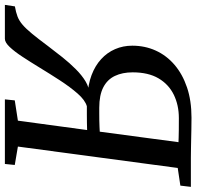

<svg xmlns="http://www.w3.org/2000/svg" viewBox="-64 -756 786 767"><g transform="rotate(90 328.5 -373.0)"><path d="M-35 0 -29 -40Q-5.5 -44 11.5 -50.5Q28.5 -57 44.5 -70.8Q60.5 -84.5 80.2 -108.5Q100 -132.5 129 -171.5Q151 -200.5 174.2 -229.8Q197.5 -259 221.8 -283.2Q246 -307.5 270.5 -322.2Q295 -337 319.5 -337L331 -330Q283.5 -332 245.8 -346.2Q208 -360.5 181.8 -384.5Q155.5 -408.5 141.8 -440.2Q128 -472 128 -509Q128 -559.5 147.5 -602.5Q167 -645.5 204.2 -677.5Q241.5 -709.5 294.5 -727.5Q347.5 -745.5 415.5 -745.5Q441.5 -745.5 461.8 -745Q482 -744.5 499.5 -744.2Q517 -744 535.2 -743.5Q553.5 -743 575.5 -743H692L687 -701L616.5 -690.5L531 -52L604.5 -39.5L600.5 0H342.5L346.5 -39.5L427.5 -52L465 -328.5Q453.5 -328 437.2 -327.8Q421 -327.5 403.5 -327.5Q386 -327.5 370 -327.5Q345.5 -320.5 319.2 -290.5Q293 -260.5 266.5 -219.8Q240 -179 214.5 -137Q192.5 -101 172 -69.8Q151.5 -38.5 133.2 -19.2Q115 0 100.5 0ZM471.5 -379 513.5 -693.5Q505.5 -694 494.2 -694.2Q483 -694.5 465 -694.8Q447 -695 417.5 -695Q365.5 -695 324 -674.8Q282.5 -654.5 258.5 -613.8Q234.5 -573 234.5 -510.5Q234.5 -469.5 248.8 -439.5Q263 -409.5 294.2 -393.2Q325.5 -377 376 -377Q385 -377 398 -377Q411 -377 425.2 -377.2Q439.5 -377.5 451.8 -378Q464 -378.5 471.5 -379Z"/></g></svg>

Font: Merriweather 20pt
Style: Italic
Weight: 400
Italic angle: -7.8°
Version: Version 2.101